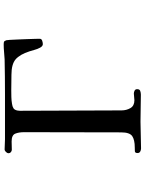

<svg xmlns="http://www.w3.org/2000/svg" viewBox="108 -888 784 1040"><g transform="rotate(-90 500.0 -368.0)"><path d="M810 -545Q810 -535 799.5 -531.5Q789 -528 781 -528Q770 -528 762 -542.5Q754 -557 749.5 -574.5Q745 -592 742 -600Q725 -653 698.5 -675.5Q672 -698 615 -698Q594 -698 573 -698.5Q552 -699 531 -699Q513 -699 494.5 -698.5Q476 -698 458 -695Q443 -693 433.5 -687Q424 -681 421 -664Q420 -659 420 -653Q420 -647 420 -641Q420 -507 421 -372Q422 -237 422 -102Q422 -75 434.5 -53.5Q447 -32 477 -32Q486 -32 495 -33.5Q504 -35 513 -35Q521 -35 529 -31Q537 -27 537 -17Q537 -4 527.5 -0.5Q518 3 507 3Q470 3 434 2Q398 1 361 1Q325 1 288.5 2.5Q252 4 216 4Q207 4 199 -0.5Q191 -5 191 -15Q191 -29 201 -29.5Q211 -30 221 -30Q263 -30 283 -44Q303 -58 303 -104Q303 -235 303.5 -366.5Q304 -498 304 -629Q304 -658 296 -677.5Q288 -697 254 -697Q243 -697 231.5 -696.5Q220 -696 209 -696Q202 -696 196 -701Q190 -706 190 -713Q190 -721 197 -728Q204 -735 211 -735Q225 -735 238.5 -734Q252 -733 265 -733H511Q558 -733 605 -733.5Q652 -734 698 -735Q718 -736 738.5 -738Q759 -740 779 -740Q784 -740 788.5 -739.5Q793 -739 797 -736Q800 -731 802 -726Q803 -724 804 -707Q805 -690 806 -665.5Q807 -641 808 -615.5Q809 -590 809.5 -570.5Q810 -551 810 -545Z"/></g></svg>

Font: Kaisei Opti Medium
Style: Regular
Weight: 500
Designer: Font-Kai, 金井和夫
Foundry: KAZUO KANAI
Version: Version 5.003